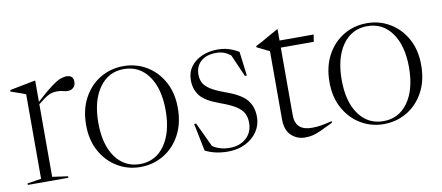

<svg xmlns="http://www.w3.org/2000/svg" viewBox="-57 -780 2296 998"><g transform="rotate(-10 1091.0 -281.0)"><path d="M319 -521Q354 -521 354 -486Q354 -467.5 342.5 -456.2Q331 -445 313 -445Q298 -445 287 -448.8Q276 -452.5 255.5 -452.5Q231 -452.5 210.2 -442Q189.5 -431.5 154.5 -402.5V-19.5L236.5 -8V0H22.5V-8L96 -19.5V-466Q86.5 -470 66 -476.8Q45.5 -483.5 18 -493.5V-501.5L151.5 -527.5H154.5V-415.5Q206 -462.5 236.2 -485Q266.5 -507.5 284.8 -514.2Q303 -521 319 -521Z M616 10Q550.5 10 495.8 -22.5Q441 -55 408 -114.2Q375 -173.5 375 -253.5Q375 -335 407.5 -395.2Q440 -455.5 495.2 -488.8Q550.5 -522 619 -522Q685 -522 739.8 -489.5Q794.5 -457 827.2 -398Q860 -339 860 -258.5Q860 -177 827.2 -116.5Q794.5 -56 739 -23Q683.5 10 616 10ZM617 -5.5Q699 -5.5 747.2 -73.8Q795.5 -142 795.5 -258.5Q795.5 -373 747.5 -439.8Q699.5 -506.5 618 -506.5Q536 -506.5 487.8 -438.2Q439.5 -370 439.5 -253.5Q439.5 -139 487.5 -72.2Q535.5 -5.5 617 -5.5Z M1115.5 -522Q1146 -522 1172.5 -514.2Q1199 -506.5 1226.5 -490L1242.5 -362.5H1232L1181.5 -478.5Q1148.5 -506 1107.5 -506Q1053 -506 1024.2 -479.8Q995.5 -453.5 995.5 -411Q995.5 -387.5 1004.5 -368.5Q1013.5 -349.5 1040.2 -331.8Q1067 -314 1120.5 -295Q1201 -266 1229 -230Q1257 -194 1257 -142Q1257 -99 1233.8 -64.5Q1210.5 -30 1170.2 -10Q1130 10 1079 10Q1009.5 10 958.5 -16.5L929 -162H939.5L1000.5 -33Q1017 -21.5 1040.2 -14.5Q1063.5 -7.5 1090.5 -7.5Q1143.5 -7.5 1177.5 -38Q1211.5 -68.5 1211.5 -119Q1211.5 -147.5 1200.5 -168.8Q1189.5 -190 1161.5 -208Q1133.5 -226 1082 -244.5Q1005 -272 978.2 -306.2Q951.5 -340.5 951.5 -388.5Q951.5 -430 973.8 -460Q996 -490 1033.2 -506Q1070.5 -522 1115.5 -522Z M1441.5 -118Q1441.5 -36 1528.5 -36Q1554 -36 1577.5 -39.8Q1601 -43.5 1635.5 -52.5V-44Q1592 -22.5 1566.8 -11.2Q1541.5 0 1523.5 3.8Q1505.5 7.5 1484.5 7.5Q1444 7.5 1413.5 -20.5Q1383 -48.5 1383 -107.5V-466L1317 -498.5V-504.5Q1340 -516 1354 -523.8Q1368 -531.5 1386 -542.2Q1404 -553 1438.5 -571.5H1441.5V-512H1621.5L1615.5 -474.5H1441.5Z M1900.5 10Q1835 10 1780.2 -22.5Q1725.5 -55 1692.5 -114.2Q1659.5 -173.5 1659.5 -253.5Q1659.5 -335 1692 -395.2Q1724.5 -455.5 1779.8 -488.8Q1835 -522 1903.5 -522Q1969.5 -522 2024.2 -489.5Q2079 -457 2111.8 -398Q2144.5 -339 2144.5 -258.5Q2144.5 -177 2111.8 -116.5Q2079 -56 2023.5 -23Q1968 10 1900.5 10ZM1901.5 -5.5Q1983.5 -5.5 2031.8 -73.8Q2080 -142 2080 -258.5Q2080 -373 2032 -439.8Q1984 -506.5 1902.5 -506.5Q1820.5 -506.5 1772.2 -438.2Q1724 -370 1724 -253.5Q1724 -139 1772 -72.2Q1820 -5.5 1901.5 -5.5Z"/></g></svg>

Font: Newsreader Display Light
Style: Regular
Weight: 300
Designer: Hugues Gentile
Foundry: Production Type
Version: Version 1.001